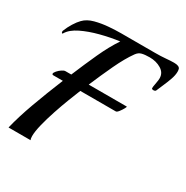

<svg xmlns="http://www.w3.org/2000/svg" viewBox="-162 -838 941 972"><g transform="rotate(30 309.0 -351.5)"><path d="M18 0Q35 -71 67 -159Q99 -247 138 -342H83Q75 -342 75 -348Q75 -354 84 -364.5Q93 -375 105 -383Q117 -391 125 -391H159Q191 -468 223 -538Q255 -608 290 -660Q237 -653 181 -638.5Q125 -624 81 -602.5Q37 -581 19 -551Q18 -548 15 -548Q13 -548 11.5 -552Q10 -556 11 -561Q21 -587 36 -611Q51 -635 65 -649Q87 -672 125 -682Q163 -692 203.5 -695Q244 -698 273 -698H471Q506 -698 533.5 -700.5Q561 -703 580 -703Q611 -703 616 -688Q617 -684 617.5 -680.5Q618 -677 618 -672Q618 -652 609 -626.5Q600 -601 589.5 -577.5Q579 -554 573 -539Q572 -534 567.5 -532Q563 -530 559 -530Q554 -530 550 -532Q547 -534 548.5 -545.5Q550 -557 553 -572Q556 -587 556 -598Q556 -630 527 -647.5Q498 -665 460 -665Q432 -665 414.5 -660.5Q397 -656 385 -639Q354 -596 322 -528Q290 -460 261 -391H483Q486 -391 479.5 -379Q473 -367 463.5 -354.5Q454 -342 447 -342H240Q229 -315 212.5 -272.5Q196 -230 180 -182Q164 -134 153.5 -91.5Q143 -49 143 -22Q143 -7 147 0Z"/></g></svg>

Font: Playball
Style: Regular
Weight: 400
Designer: Robert E. Leuschke
Foundry: Robert E. Leuschke
Version: Version 1.010